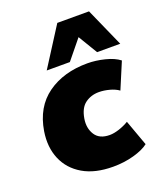

<svg xmlns="http://www.w3.org/2000/svg" viewBox="-142 -860 826 967"><g transform="rotate(-20 271.0 -376.5)"><path d="M298 12Q201 12 137 -25.5Q73 -63 45.5 -128Q18 -193 31 -275Q51 -398 137.5 -460Q224 -522 352 -522Q397 -522 445 -510Q493 -498 521 -476L462 -336Q443 -350 413.5 -358Q384 -366 357 -366Q315 -366 283.5 -343Q252 -320 243 -265Q235 -216 258 -180Q281 -144 336 -144Q358 -144 386 -153Q414 -162 439 -177L489 -39Q461 -17 409 -2.5Q357 12 298 12ZM148 -558 280 -765H450L542 -558H418L356 -661L272 -558Z"/></g></svg>

Font: Mulish ExtraBlack
Style: Italic
Weight: 1000
Italic angle: -9°
Designer: Vernon Adams
Foundry: Vernon Adams
Version: Version 3.603; ttfautohint (v1.8.3)